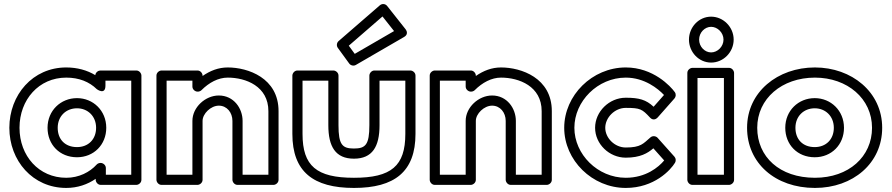

<svg xmlns="http://www.w3.org/2000/svg" viewBox="-20 -885 4391 945"><path d="M76 -256C76 -394.4 171.3 -503 306 -503C369.4 -503 419.5 -482.3 456.5 -446.1C456.5 -446.1 499 -414.5 499 -464V-488H626V-25H501V-58C501 -73.1 486.7 -83 476 -83H474C466.9 -83 459.7 -79.5 455.5 -74.8C422 -37.8 368.5 -10 306 -10C171.2 -10 76 -117.7 76 -256ZM26 -256C26 -94.3 140.8 40 306 40C361.6 40 410.6 22.9 451 -4.9V0C451 10.7 460.9 25 476 25H651C661.7 25 676 15.1 676 0V-513C676 -523.7 666.1 -538 651 -538H474C464 -538 450.2 -529.2 449.1 -515C409.3 -539.3 360.2 -553 306 -553C140.7 -553 26 -417.6 26 -256ZM214 -256C214 -173.1 273.7 -111 359 -111C441.4 -111 503 -172.8 503 -256C503 -340.6 438.4 -402 359 -402C278.8 -402 214 -340.7 214 -256ZM264 -256C264 -313.3 305.2 -352 359 -352C411.6 -352 453 -313.4 453 -256C453 -199.2 414.6 -161 359 -161C300.3 -161 264 -198.9 264 -256Z M800 -25V-488H927V-459C927 -443.9 941.3 -434 952 -434H954C960.8 -434 967.8 -437.4 971.7 -441.3C1008.7 -478.3 1053.9 -503 1101 -503C1190.1 -503 1301 -460.3 1301 -338V-25H1174V-290C1174 -351.3 1130.8 -415 1057 -415C990.5 -415 927 -356.7 927 -290V-25ZM750 0C750 10.7 759.9 25 775 25H952C962.7 25 977 15.1 977 0V-290C977 -325.3 1017.5 -365 1057 -365C1097.2 -365 1124 -330.7 1124 -290V0C1124 10.7 1133.9 25 1149 25H1326C1336.7 25 1351 15.1 1351 0V-338C1351 -501.7 1199.9 -553 1101 -553C1054.9 -553 1014.3 -536.9 977 -511V-513C977 -523.7 967.1 -538 952 -538H775C764.3 -538 750 -528.1 750 -513Z M1696.7 -660.1 1862.6 -804 1919.5 -732.1 1726 -619.9ZM1646.6 -682.9C1637.2 -674.7 1635.1 -659.8 1642.8 -649.3L1698.8 -572.3C1705.7 -562.8 1720.2 -558.8 1731.5 -565.4L1969.5 -703.4C1989.4 -714.9 1982.7 -732.8 1976.6 -740.5L1885.6 -855.5C1875.9 -867.8 1859.5 -867.5 1849.6 -858.9ZM1419 -513V-226C1419 -39.9 1521.9 40 1722 40C1922.1 40 2025 -39.9 2025 -226V-513C2025 -528.1 2010.7 -538 2000 -538H1823C1807.9 -538 1798 -523.7 1798 -513V-269C1798 -172.6 1779.2 -154 1722 -154C1664.8 -154 1646 -172.6 1646 -269V-513C1646 -528.1 1631.7 -538 1621 -538H1444C1428.9 -538 1419 -523.7 1419 -513ZM1469 -488H1596V-269C1596 -163.4 1631.2 -104 1722 -104C1812.8 -104 1848 -163.4 1848 -269V-488H1975V-226C1975 -68.1 1905.9 -10 1722 -10C1538.1 -10 1469 -68.1 1469 -226Z M2145 -25V-488H2272V-459C2272 -443.9 2286.3 -434 2297 -434H2299C2305.8 -434 2312.8 -437.4 2316.7 -441.3C2353.7 -478.3 2398.9 -503 2446 -503C2535.1 -503 2646 -460.3 2646 -338V-25H2519V-290C2519 -351.3 2475.8 -415 2402 -415C2335.5 -415 2272 -356.7 2272 -290V-25ZM2095 0C2095 10.7 2104.9 25 2120 25H2297C2307.7 25 2322 15.1 2322 0V-290C2322 -325.3 2362.5 -365 2402 -365C2442.2 -365 2469 -330.7 2469 -290V0C2469 10.7 2478.9 25 2494 25H2671C2681.7 25 2696 15.1 2696 0V-338C2696 -501.7 2544.9 -553 2446 -553C2399.9 -553 2359.3 -536.9 2322 -511V-513C2322 -523.7 2312.1 -538 2297 -538H2120C2109.3 -538 2095 -528.1 2095 -513Z M3248.1 -417.5 3197 -359.6C3159.9 -394.3 3125.1 -404 3060 -404C2978.2 -404 2909 -335.5 2909 -256C2909 -176.3 2978.5 -109 3060 -109C3131.2 -109 3167.3 -130.8 3195.8 -155L3249 -95.3C3221.4 -62.2 3158.8 -10 3060 -10C2921.6 -10 2807 -125.4 2807 -256C2807 -386.7 2921.7 -503 3060 -503C3152.2 -503 3219.4 -448.3 3248.1 -417.5ZM3299.7 -400.5C3306.9 -408.6 3308.2 -422 3301.3 -431.6C3280.6 -460.4 3195.1 -553 3060 -553C2894.3 -553 2757 -415.3 2757 -256C2757 -96.6 2894.4 40 3060 40C3200.4 40 3280.9 -48.3 3302.4 -84.1C3307.6 -92.8 3307.1 -105.3 3299.7 -113.6L3216.7 -206.6C3208.9 -215.3 3192.6 -218.3 3181.7 -209C3145.5 -177.9 3134.4 -159 3060 -159C3005.5 -159 2959 -205.7 2959 -256C2959 -306.5 3005.8 -354 3060 -354C3131.7 -354 3140.3 -348.2 3179.7 -305.9C3193.9 -290.7 3209.7 -298.5 3216.7 -306.5Z M3421 -690C3421 -725.1 3448.9 -753 3480 -753C3511.6 -753 3541 -724.3 3541 -690C3541 -655.7 3511.6 -627 3480 -627C3448.9 -627 3421 -654.9 3421 -690ZM3371 -690C3371 -629.1 3419.1 -577 3480 -577C3540.4 -577 3591 -628.3 3591 -690C3591 -751.7 3540.4 -803 3480 -803C3419.1 -803 3371 -750.9 3371 -690ZM3413 -25V-501H3543V-25ZM3363 0C3363 10.7 3372.9 25 3388 25H3568C3578.7 25 3593 15.1 3593 0V-526C3593 -536.7 3583.1 -551 3568 -551H3388C3377.3 -551 3363 -541.1 3363 -526Z M3707 -256C3707 -399.5 3828.3 -503 3991 -503C4150.5 -503 4272 -399.6 4272 -256C4272 -113.9 4157.3 -10 3991 -10C3816.6 -10 3707 -113.6 3707 -256ZM3657 -256C3657 -82.4 3795.4 40 3991 40C4178.7 40 4322 -82.1 4322 -256C4322 -432.4 4171.5 -553 3991 -553C3807.7 -553 3657 -432.5 3657 -256ZM3845 -256C3845 -173.1 3904.7 -111 3990 -111C4072.4 -111 4134 -172.8 4134 -256C4134 -340.6 4069.4 -402 3990 -402C3909.8 -402 3845 -340.7 3845 -256ZM3895 -256C3895 -313.3 3936.2 -352 3990 -352C4042.6 -352 4084 -313.4 4084 -256C4084 -199.2 4045.6 -161 3990 -161C3931.3 -161 3895 -198.9 3895 -256Z"/></svg>

Font: Hussar Ekologiczny
Style: Regular
Weight: 400
Foundry: Cannot Into Space Fonts
Version: Version 0.97